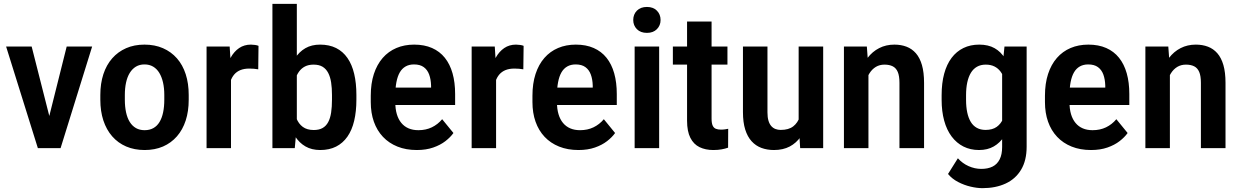

<svg xmlns="http://www.w3.org/2000/svg" viewBox="-20 -770 6444 998"><path d="M219.2 -99.1 326.7 -528.3H459L294.9 0H213.9ZM144.5 -528.3 253.9 -97.7 257.8 0H176.8L11.7 -528.3Z M501.5 -251.5V-276.4Q501.5 -335.9 517.3 -384.3Q533.2 -432.6 563.2 -466.8Q593.3 -501 635.5 -519.5Q677.7 -538.1 731 -538.1Q784.7 -538.1 827.1 -519.5Q869.6 -501 899.7 -466.8Q929.7 -432.6 945.3 -384.3Q960.9 -335.9 960.9 -276.4V-251.5Q960.9 -191.9 945.3 -143.8Q929.7 -95.7 899.7 -61.3Q869.6 -26.9 827.4 -8.5Q785.2 9.8 731.9 9.8Q678.7 9.8 636 -8.5Q593.3 -26.9 563.2 -61.3Q533.2 -95.7 517.3 -143.8Q501.5 -191.9 501.5 -251.5ZM628.9 -276.4V-251.5Q628.9 -215.3 635.3 -186Q641.6 -156.7 654.5 -136Q667.5 -115.2 686.8 -104.2Q706.1 -93.3 731.9 -93.3Q757.8 -93.3 777.3 -104.2Q796.9 -115.2 809.3 -136Q821.8 -156.7 827.9 -186Q834 -215.3 834 -251.5V-276.4Q834 -312 827.4 -341.1Q820.8 -370.1 808.1 -391.1Q795.4 -412.1 776.1 -423.6Q756.8 -435.1 731 -435.1Q705.6 -435.1 686.5 -423.6Q667.5 -412.1 654.5 -391.1Q641.6 -370.1 635.3 -341.1Q628.9 -312 628.9 -276.4Z M1180.7 -419.4V0H1053.7V-528.3H1173.8ZM1323.7 -531.7 1322.3 -409.7Q1312.5 -411.6 1299.8 -412.6Q1287.1 -413.6 1275.9 -413.6Q1249.5 -413.6 1230 -405.8Q1210.4 -397.9 1197.5 -382.8Q1184.6 -367.7 1177.7 -346.4Q1170.9 -325.2 1169.4 -297.9L1143.1 -301.8Q1143.1 -352.5 1152.1 -395.5Q1161.1 -438.5 1179 -470.5Q1196.8 -502.4 1223.1 -520.3Q1249.5 -538.1 1284.2 -538.1Q1293.9 -538.1 1305.7 -536.4Q1317.4 -534.7 1323.7 -531.7Z M1396 -750H1522.9V-117.2L1512.2 0H1396ZM1832.5 -276.4V-252Q1832.5 -190.9 1821 -142.3Q1809.6 -93.8 1785.9 -59.8Q1762.2 -25.9 1727.1 -8.1Q1691.9 9.8 1644.5 9.8Q1600.1 9.8 1567.9 -8.8Q1535.6 -27.3 1513.7 -61.5Q1491.7 -95.7 1478.5 -141.8Q1465.3 -188 1459 -243.7V-284.7Q1464.8 -339.8 1478 -386.2Q1491.2 -432.6 1513.2 -466.8Q1535.2 -501 1567.4 -519.5Q1599.6 -538.1 1643.6 -538.1Q1691.4 -538.1 1727.1 -520.3Q1762.7 -502.4 1786.1 -468.5Q1809.6 -434.6 1821 -386.2Q1832.5 -337.9 1832.5 -276.4ZM1705.6 -252V-276.4Q1705.6 -312.5 1701.2 -341.3Q1696.8 -370.1 1686 -390.9Q1675.3 -411.6 1657 -422.9Q1638.7 -434.1 1609.9 -434.1Q1584 -434.1 1565.4 -424.6Q1546.9 -415 1534.4 -397.9Q1522 -380.9 1515.4 -358.2Q1508.8 -335.4 1506.8 -308.6V-219.2Q1509.8 -183.6 1520.8 -155.3Q1531.7 -127 1553.7 -110.6Q1575.7 -94.2 1610.8 -94.2Q1638.7 -94.2 1657 -104.7Q1675.3 -115.2 1686 -135.5Q1696.8 -155.8 1701.2 -185.1Q1705.6 -214.4 1705.6 -252Z M2146.5 9.8Q2090.3 9.8 2045.9 -8.1Q2001.5 -25.9 1970.5 -58.8Q1939.5 -91.8 1923.3 -137.5Q1907.2 -183.1 1907.2 -239.3V-272.5Q1907.2 -335.9 1923.3 -385.3Q1939.5 -434.6 1969.2 -468.8Q1999 -502.9 2040.5 -520.5Q2082 -538.1 2132.8 -538.1Q2185.5 -538.1 2225.6 -520.5Q2265.6 -502.9 2292.2 -469.7Q2318.8 -436.5 2332.3 -388.9Q2345.7 -341.3 2345.7 -281.2V-224.1H1964.4V-314.5H2220.7V-325.2Q2219.7 -357.9 2210.7 -382.6Q2201.7 -407.2 2182.6 -421.1Q2163.6 -435.1 2131.8 -435.1Q2106.9 -435.1 2088.4 -424.6Q2069.8 -414.1 2058.1 -393.8Q2046.4 -373.5 2040.5 -343Q2034.7 -312.5 2034.7 -272.5V-239.3Q2034.7 -203.6 2042.7 -176.5Q2050.8 -149.4 2066.2 -130.9Q2081.5 -112.3 2103.8 -102.8Q2126 -93.3 2154.8 -93.3Q2193.8 -93.3 2224.6 -108.2Q2255.4 -123 2278.3 -150.4L2336.9 -78.6Q2321.3 -56.6 2295.2 -36.4Q2269 -16.1 2231.9 -3.2Q2194.8 9.8 2146.5 9.8Z M2558.6 -419.4V0H2431.6V-528.3H2551.8ZM2701.7 -531.7 2700.2 -409.7Q2690.4 -411.6 2677.7 -412.6Q2665 -413.6 2653.8 -413.6Q2627.4 -413.6 2607.9 -405.8Q2588.4 -397.9 2575.4 -382.8Q2562.5 -367.7 2555.7 -346.4Q2548.8 -325.2 2547.4 -297.9L2521 -301.8Q2521 -352.5 2530 -395.5Q2539.1 -438.5 2556.9 -470.5Q2574.7 -502.4 2601.1 -520.3Q2627.4 -538.1 2662.1 -538.1Q2671.9 -538.1 2683.6 -536.4Q2695.3 -534.7 2701.7 -531.7Z M2986.8 9.8Q2930.7 9.8 2886.2 -8.1Q2841.8 -25.9 2810.8 -58.8Q2779.8 -91.8 2763.7 -137.5Q2747.6 -183.1 2747.6 -239.3V-272.5Q2747.6 -335.9 2763.7 -385.3Q2779.8 -434.6 2809.6 -468.8Q2839.4 -502.9 2880.9 -520.5Q2922.4 -538.1 2973.1 -538.1Q3025.9 -538.1 3065.9 -520.5Q3106 -502.9 3132.6 -469.7Q3159.2 -436.5 3172.6 -388.9Q3186 -341.3 3186 -281.2V-224.1H2804.7V-314.5H3061V-325.2Q3060.1 -357.9 3051 -382.6Q3042 -407.2 3022.9 -421.1Q3003.9 -435.1 2972.2 -435.1Q2947.3 -435.1 2928.7 -424.6Q2910.2 -414.1 2898.4 -393.8Q2886.7 -373.5 2880.9 -343Q2875 -312.5 2875 -272.5V-239.3Q2875 -203.6 2883.1 -176.5Q2891.1 -149.4 2906.5 -130.9Q2921.9 -112.3 2944.1 -102.8Q2966.3 -93.3 2995.1 -93.3Q3034.2 -93.3 3064.9 -108.2Q3095.7 -123 3118.7 -150.4L3177.2 -78.6Q3161.6 -56.6 3135.5 -36.4Q3109.4 -16.1 3072.3 -3.2Q3035.2 9.8 2986.8 9.8Z M3406.2 -528.3V0H3278.8V-528.3ZM3271.5 -666Q3271.5 -695.3 3290.5 -714.6Q3309.6 -733.9 3342.8 -733.9Q3375.5 -733.9 3394.5 -714.6Q3413.6 -695.3 3413.6 -666Q3413.6 -637.7 3394.5 -618.4Q3375.5 -599.1 3342.8 -599.1Q3309.6 -599.1 3290.5 -618.4Q3271.5 -637.7 3271.5 -666Z M3761.2 -528.3V-434.1H3477.5V-528.3ZM3551.3 -658.2H3678.7V-153.3Q3678.7 -129.9 3684.3 -117.4Q3689.9 -105 3700.9 -100.6Q3711.9 -96.2 3727.5 -96.2Q3739.3 -96.2 3749 -97.7Q3758.8 -99.1 3765.1 -100.6L3764.6 -2.4Q3749.5 2.9 3731 6.3Q3712.4 9.8 3687.5 9.8Q3647 9.8 3616.2 -5.1Q3585.4 -20 3568.4 -53.7Q3551.3 -87.4 3551.3 -142.6Z M4131.3 -125.5V-528.3H4258.8V0H4139.2ZM4147.5 -234.9 4186 -235.8Q4186 -182.6 4175.3 -137.7Q4164.6 -92.8 4142.1 -59.8Q4119.6 -26.9 4085 -8.5Q4050.3 9.8 4002.9 9.8Q3967.3 9.8 3937.7 -1.2Q3908.2 -12.2 3886.7 -35.9Q3865.2 -59.6 3853.5 -96.9Q3841.8 -134.3 3841.8 -187V-528.3H3969.2V-186Q3969.2 -160.2 3974.4 -142.8Q3979.5 -125.5 3989 -114.7Q3998.5 -104 4011 -99.4Q4023.4 -94.7 4038.1 -94.7Q4079.6 -94.7 4103.3 -113.3Q4127 -131.8 4137.2 -163.6Q4147.5 -195.3 4147.5 -234.9Z M4494.1 -415.5V0H4366.7V-528.3H4485.8ZM4473.6 -283.2 4436.5 -282.7Q4436 -340.8 4449.7 -387.7Q4463.4 -434.6 4489 -468.3Q4514.6 -502 4550 -520Q4585.4 -538.1 4628.9 -538.1Q4663.6 -538.1 4691.9 -527.3Q4720.2 -516.6 4740.7 -493.2Q4761.2 -469.7 4772.2 -431.9Q4783.2 -394 4783.2 -338.9V0H4655.3V-339.4Q4655.3 -375.5 4646.5 -396Q4637.7 -416.5 4620.4 -425.3Q4603 -434.1 4577.6 -434.1Q4552.2 -434.1 4532.7 -422.4Q4513.2 -410.6 4500 -389.9Q4486.8 -369.1 4480 -341.8Q4473.1 -314.5 4473.6 -283.2Z M5201.2 -528.3H5316.4V-7.3Q5316.4 64 5287.6 112.1Q5258.8 160.2 5207 184.1Q5155.3 208 5086.9 208Q5059.1 208 5025.4 200.2Q4991.7 192.4 4960.2 176Q4928.7 159.7 4907.7 134.3L4959 52.7Q4982.4 79.1 5014.6 93.5Q5046.9 107.9 5080.6 107.9Q5115.2 107.9 5139.2 95.9Q5163.1 84 5176 58.6Q5189 33.2 5189 -5.9V-407.2ZM4874.5 -251V-275.4Q4874.5 -337.9 4887.7 -386.7Q4900.9 -435.5 4926.3 -469.2Q4951.7 -502.9 4988 -520.5Q5024.4 -538.1 5069.8 -538.1Q5117.2 -538.1 5149.9 -519.5Q5182.6 -501 5203.6 -466.6Q5224.6 -432.1 5236.6 -385.5Q5248.5 -338.9 5254.9 -282.2V-241.2Q5249 -187 5235.6 -141.1Q5222.2 -95.2 5200 -61.3Q5177.7 -27.3 5145.5 -8.8Q5113.3 9.8 5068.8 9.8Q5023.9 9.8 4988 -8.3Q4952.1 -26.4 4926.5 -60.5Q4900.9 -94.7 4887.7 -143.1Q4874.5 -191.4 4874.5 -251ZM5001.5 -275.4V-251Q5001.5 -214.4 5007.6 -185.5Q5013.7 -156.7 5025.9 -136.5Q5038.1 -116.2 5057.4 -105.5Q5076.7 -94.7 5103 -94.7Q5138.7 -94.7 5160.9 -110.6Q5183.1 -126.5 5194.6 -154.1Q5206.1 -181.6 5209.5 -216.8V-306.2Q5207.5 -334.5 5200.4 -357.7Q5193.4 -380.9 5180.7 -397.9Q5168 -415 5148.9 -424.6Q5129.9 -434.1 5104 -434.1Q5077.6 -434.1 5058.3 -423.1Q5039.1 -412.1 5026.6 -391.6Q5014.2 -371.1 5007.8 -341.8Q5001.5 -312.5 5001.5 -275.4Z M5650.9 9.8Q5594.7 9.8 5550.3 -8.1Q5505.9 -25.9 5474.9 -58.8Q5443.8 -91.8 5427.7 -137.5Q5411.6 -183.1 5411.6 -239.3V-272.5Q5411.6 -335.9 5427.7 -385.3Q5443.8 -434.6 5473.6 -468.8Q5503.4 -502.9 5544.9 -520.5Q5586.4 -538.1 5637.2 -538.1Q5689.9 -538.1 5730 -520.5Q5770 -502.9 5796.6 -469.7Q5823.2 -436.5 5836.7 -388.9Q5850.1 -341.3 5850.1 -281.2V-224.1H5468.8V-314.5H5725.1V-325.2Q5724.1 -357.9 5715.1 -382.6Q5706.1 -407.2 5687 -421.1Q5668 -435.1 5636.2 -435.1Q5611.3 -435.1 5592.8 -424.6Q5574.2 -414.1 5562.5 -393.8Q5550.8 -373.5 5544.9 -343Q5539.1 -312.5 5539.1 -272.5V-239.3Q5539.1 -203.6 5547.1 -176.5Q5555.2 -149.4 5570.6 -130.9Q5585.9 -112.3 5608.2 -102.8Q5630.4 -93.3 5659.2 -93.3Q5698.2 -93.3 5729 -108.2Q5759.8 -123 5782.7 -150.4L5841.3 -78.6Q5825.7 -56.6 5799.6 -36.4Q5773.4 -16.1 5736.3 -3.2Q5699.2 9.8 5650.9 9.8Z M6061 -415.5V0H5933.6V-528.3H6052.7ZM6040.5 -283.2 6003.4 -282.7Q6002.9 -340.8 6016.6 -387.7Q6030.3 -434.6 6055.9 -468.3Q6081.5 -502 6116.9 -520Q6152.3 -538.1 6195.8 -538.1Q6230.5 -538.1 6258.8 -527.3Q6287.1 -516.6 6307.6 -493.2Q6328.1 -469.7 6339.1 -431.9Q6350.1 -394 6350.1 -338.9V0H6222.2V-339.4Q6222.2 -375.5 6213.4 -396Q6204.6 -416.5 6187.3 -425.3Q6169.9 -434.1 6144.5 -434.1Q6119.1 -434.1 6099.6 -422.4Q6080.1 -410.6 6066.9 -389.9Q6053.7 -369.1 6046.9 -341.8Q6040 -314.5 6040.5 -283.2Z"/></svg>

Font: Roboto SemiCondensed SemiBold
Style: Regular
Weight: 600
Width: 4
Designer: Christian Robertson
Foundry: Google
Version: Version 3.009; 2024